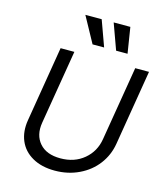

<svg xmlns="http://www.w3.org/2000/svg" viewBox="-139 -1070 1018 1186"><g transform="rotate(15 370.5 -476.5)"><path d="M640.6 -727.3H728.7L649.1 -245.7Q636.7 -171.5 592.3 -112.9Q547.9 -54.3 477.6 -20.8Q407.3 12.8 323.2 12.8Q239 12.8 180 -20.8Q121.1 -54.3 96.2 -112.9Q71.4 -171.5 83.8 -245.7L163.4 -727.3H251.4L172.6 -252.8Q159.4 -171.5 203.7 -120.6Q247.9 -69.6 337.4 -69.6Q427.2 -69.6 487.9 -120.6Q548.7 -171.5 561.8 -252.8ZM498.6 -801.1 438.9 -965.9H545.5L571.7 -801.1ZM348 -801.1 257.8 -965.9H362.2L421.9 -801.1Z"/></g></svg>

Font: Karasuma Gothic
Style: Italic
Weight: 400
Italic angle: -9.39999°
Designer: Rasmus Andersson / Ryoko Nishizuka
Foundry: Genbu
Version: Version 1.00